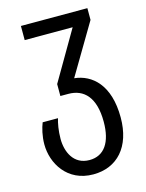

<svg xmlns="http://www.w3.org/2000/svg" viewBox="-118 -609 711 932"><g transform="rotate(-15 237.0 -143.5)"><path d="M234 250C354 250 433 165 433 17C433 -147 352 -216 264 -225L414 -478V-537H80V-466H321L177 -219V-159H217C295 -159 348 -107 348 16C348 119 308 178 234 178C153 178 124 106 124 43C124 1 131 -36 138 -58H61C51 -33 41 6 41 48C41 143 103 250 234 250Z"/></g></svg>

Font: Noto Sans Georgian Condensed
Style: Regular
Weight: 400
Width: 3
Designer: Monotype Design Team, Akaki Razmadze
Foundry: Google LLC
Version: Version 2.005